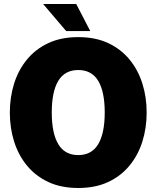

<svg xmlns="http://www.w3.org/2000/svg" viewBox="-20 -925 780 957"><path d="M370 12Q285 12 221.5 -17.5Q158 -47 115 -99Q72 -151 50.5 -219Q29 -287 29 -364Q29 -441 50.5 -509Q72 -577 115 -629Q158 -681 221.5 -710.5Q285 -740 370 -740Q455 -740 518.5 -710.5Q582 -681 625 -629Q668 -577 689.5 -509Q711 -441 711 -364Q711 -287 689.5 -219Q668 -151 625 -99Q582 -47 518.5 -17.5Q455 12 370 12ZM370 -152Q437 -152 469.5 -206.5Q502 -261 502 -364Q502 -468 469.5 -522Q437 -576 370 -576Q303 -576 270.5 -522Q238 -468 238 -364Q238 -261 270.5 -206.5Q303 -152 370 -152ZM310 -770 195 -905H360L430 -770Z"/></svg>

Font: Murecho Black
Style: Regular
Weight: 900
Designer: Neil Summerour
Foundry: Positype
Version: Version 1.010; ttfautohint (v1.8.3)